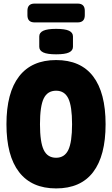

<svg xmlns="http://www.w3.org/2000/svg" viewBox="-20 -1043 624 1071"><path d="M293 8Q157 8 86.5 -83Q16 -174 16 -350Q16 -526 86.5 -617Q157 -708 293 -708Q430 -708 499.5 -617Q569 -526 569 -350Q569 -174 499.5 -83Q430 8 293 8ZM293 -163Q340 -163 361 -206.5Q382 -250 382 -350Q382 -451 361 -494Q340 -537 293 -537Q245 -537 224 -494Q203 -451 203 -350Q203 -250 224 -206.5Q245 -163 293 -163ZM293 -740Q244 -740 221.5 -750.5Q199 -761 199 -782V-840Q199 -861 221.5 -871.5Q244 -882 293 -882Q343 -882 365 -871.5Q387 -861 387 -840V-782Q387 -761 365 -750.5Q343 -740 293 -740ZM173 -918Q133 -918 133 -958V-983Q133 -1023 173 -1023H413Q453 -1023 453 -983V-958Q453 -918 413 -918Z"/></svg>

Font: Asap Condensed Black
Style: Regular
Weight: 900
Width: 3
Designer: Pablo Cosgaya
Foundry: Omnibus-Type
Version: Version 3.001; ttfautohint (v1.8.4.7-5d5b)